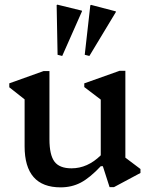

<svg xmlns="http://www.w3.org/2000/svg" viewBox="-20 -794 645 827"><path d="M241 13Q86 13 86 -164V-366L20 -418V-435L168 -488H193V-194Q193 -127 214.5 -98Q236 -69 288 -69Q357 -69 414 -125V-365L343 -419V-435L495 -489H520V-115L585 -66V-49L471 12H452L423 -78H414Q367 -28 328 -7.5Q289 13 241 13ZM248 -553 228 -558 224 -772 227 -774 333 -748V-745ZM365 -553 345 -558 369 -771 372 -773 479 -745V-742Z"/></svg>

Font: Platypi
Style: Regular
Weight: 400
Designer: David Sargent
Foundry: Bolt Cutter Type
Version: Version 1.200; ttfautohint (v1.8.4.7-5d5b)